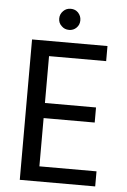

<svg xmlns="http://www.w3.org/2000/svg" viewBox="-58 -908 630 951"><g transform="rotate(5 256.5 -433.0)"><path d="M452 -623C452 -623 452 -698 452 -698C452 -698 77 -698 77 -698C77 -698 77 0 77 0C77 0 452 0 452 0C452 0 452 -75 452 -75C452 -75 168 -75 168 -75C168 -75 168 -315 168 -315C168 -315 422 -315 422 -315C422 -315 422 -390 422 -390C422 -390 168 -390 168 -390C168 -390 168 -623 168 -623C168 -623 452 -623 452 -623ZM255 -761C255 -761 255 -761 255 -761C270 -761 282 -766 292 -776C302 -786 307 -798 307 -813C307 -813 307 -813 307 -813C307 -828 302 -840 292 -851C282 -861 270 -866 255 -866C255 -866 255 -866 255 -866C240 -866 228 -861 218 -851C207 -840 202 -828 202 -813C202 -813 202 -813 202 -813C202 -798 207 -786 218 -776C228 -766 240 -761 255 -761Z"/></g></svg>

Font: Girnar Poppins
Style: Regular
Weight: 500
Designer: Ninad Kale (Devanagari), Jonny Pinhorn (Latin)
Foundry: Indian Type Foundry
Version: ""